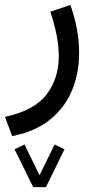

<svg xmlns="http://www.w3.org/2000/svg" viewBox="-26 -286 388 774"><path d="M107.9 468.3 32.7 315.9 72.8 296.4 133.3 420.4 194.3 296.4 233.9 315.9 159.2 468.3ZM22.9 262.7 -5.9 185.1Q113.3 159.2 162.1 94.5Q210.9 29.8 210.9 -58.6Q210.9 -100.1 201.9 -145.8Q192.9 -191.4 176.8 -238.8L257.8 -266.1Q293 -166 293 -73.2Q293 8.3 264.4 77.9Q235.8 147.5 176 196Q116.2 244.6 22.9 262.7Z"/></svg>

Font: Vazirmatn UI
Style: Regular
Weight: 400
Designer: Saber Rastikerdar
Foundry: Saber Rastikerdar
Version: Version 33.003